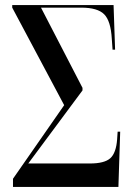

<svg xmlns="http://www.w3.org/2000/svg" viewBox="-20 -734 526 754"><path d="M31 0V-32L232 -321L28 -704V-714H426L432 -539H422L419 -582Q415 -652 389 -678Q363 -704 299 -704H141L304 -389V-379L91 -92H333Q390 -92 413 -112.5Q436 -133 440 -187L442 -217H452L445 0Z"/></svg>

Font: Noto Serif Display ExtraCondensed
Style: Regular
Weight: 400
Width: 2
Designer: Monotype Design Team
Foundry: Monotype Imaging Inc.
Version: Version 2.009